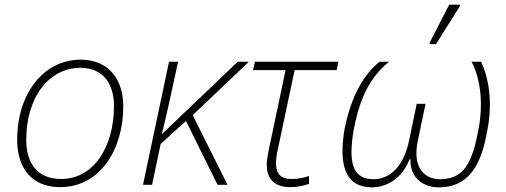

<svg xmlns="http://www.w3.org/2000/svg" viewBox="-20 -796 2179 827"><path d="M239 10C412 10 511 -153 511 -338C511 -455 447 -539 328 -539C168 -539 54 -394 54 -193C54 -73 116 10 239 10ZM243 -25C144 -25 93 -90 93 -193C93 -379 192 -504 327 -504C425 -504 471 -433 471 -340C471 -162 383 -25 243 -25Z M596 0H635L672 -176L781 -275L917 0H960L810 -300L1052 -530H1004L678 -219H677C690 -270 703 -326 716 -387L747 -530H708Z M1231 10C1264 10 1291 3 1311 -4V-38C1288 -30 1265 -25 1235 -25C1188 -25 1169 -49 1169 -91C1169 -109 1171 -130 1177 -154L1249 -494H1430L1438 -530H1078L1070 -494H1210L1138 -152C1133 -129 1129 -105 1129 -87C1129 -23 1164 10 1231 10Z M1830 -606H1858L1960 -768L1961 -776H1915L1831 -613ZM1582 11C1649 11 1714 -31 1744 -110H1748C1745 -31 1802 11 1871 11C1983 10 2047 -61 2076 -219C2108 -365 2079 -475 2052 -530H2011C2048 -461 2066 -350 2037 -220C2010 -80 1969 -25 1876 -24C1812 -24 1754 -69 1780 -191L1813 -349H1775L1742 -191C1717 -71 1654 -24 1588 -24C1498 -25 1479 -95 1504 -240C1530 -371 1571 -462 1656 -530H1615C1548 -476 1494 -387 1464 -240C1438 -82 1468 10 1582 11Z"/></svg>

Font: Noto Sans ExtraLight
Style: Italic
Weight: 200
Italic angle: -12°
Designer: Monotype Design Team
Foundry: Monotype Imaging Inc.
Version: Version 2.013